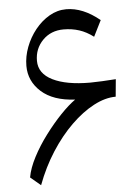

<svg xmlns="http://www.w3.org/2000/svg" viewBox="-54 -800 609 854"><g transform="rotate(-5 250.0 -373.0)"><path d="M48.8 -26.9Q56.2 -68.4 81.3 -116.5Q106.4 -164.6 141.4 -211.2Q176.3 -257.8 212.6 -295.7Q249 -333.5 278.8 -354.5Q181.2 -359.4 128.4 -406.7Q75.7 -454.1 75.7 -522.5Q75.7 -564.5 91.6 -606.2Q107.4 -647.9 135 -682.4Q162.6 -716.8 198.2 -737.5Q233.9 -758.3 273.9 -758.3Q348.1 -758.3 422.9 -696.8L387.2 -625.5Q356.4 -648.9 324 -659.4Q291.5 -669.9 254.4 -669.9Q197.8 -669.9 161.1 -632.6Q124.5 -595.2 124.5 -541Q124.5 -483.9 185.3 -453.9Q246.1 -423.8 352.1 -423.8Q371.1 -423.8 405.8 -425.5Q440.4 -427.2 466.8 -429.2L459.5 -351.6Q412.6 -351.6 361.1 -324.5Q309.6 -297.4 259.5 -248.5Q209.5 -199.7 166.7 -133.3Q124 -66.9 94.7 11.7Z"/></g></svg>

Font: Pinar DS4-Regular
Style: Regular
Weight: 400
Designer: Amin Abedi
Version: Version 2.000